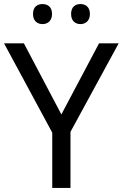

<svg xmlns="http://www.w3.org/2000/svg" viewBox="-20 -928 606 948"><path d="M143 -859C143 -825 164 -809 190 -809C215 -809 237 -825 237 -859C237 -894 215 -908 190 -908C164 -908 143 -894 143 -859ZM331 -859C331 -825 352 -809 377 -809C402 -809 424 -825 424 -859C424 -894 402 -908 377 -908C352 -908 331 -894 331 -859ZM283 -363 98 -714H0L238 -273V0H328V-277L566 -714H469Z"/></svg>

Font: Noto Sans Nandinagari
Style: Regular
Weight: 400
Designer: Ek Type
Foundry: Ek Type
Version: Version 1.002